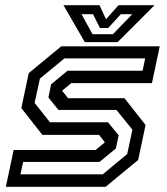

<svg xmlns="http://www.w3.org/2000/svg" viewBox="-20 -718 642 738"><path d="M2.5 0 32.5 -141.5H347.5L384.5 -172L384 -169.5L361 -199.5H143L62 -302.5L90.5 -437L215.5 -540H594L564 -398.5H254L217 -368L217.5 -371L241.5 -340.5H458.5L539.5 -237.5L511 -103L386 0ZM58.5 -48H375L469 -126L489 -219.5L427.5 -295.5H204.5L166 -343.5L176.5 -394L239.5 -446H528L538 -493.5H227.5L133.5 -416L113 -322.5L172 -248H395L436 -198L425.5 -147.5L362.5 -95.5H69ZM306 -556 224 -698H362.5L387.5 -644L435.5 -698H574L432 -556ZM335.5 -586.5H414L488.5 -663.5H444.5L396 -610.5H364L337.5 -663.5H293.5Z"/></svg>

Font: Tourney Thin Medium
Style: Italic
Weight: 500
Italic angle: -12°
Version: Version 1.015